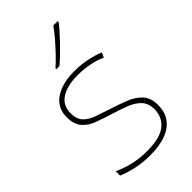

<svg xmlns="http://www.w3.org/2000/svg" viewBox="-236 -843 929 929"><g transform="rotate(-45 229.0 -378.0)"><path d="M411 -134Q411 -90 389 -57.5Q367 -25 323 -7.5Q279 10 213 10Q158 10 113 -0.5Q68 -11 39 -24V-54Q79 -35 123 -25Q167 -15 213 -15Q304 -15 344 -47Q384 -79 384 -134Q384 -173 362.5 -196.5Q341 -220 304.5 -234.5Q268 -249 224 -262Q178 -276 139.5 -290.5Q101 -305 78.5 -331.5Q56 -358 56 -407Q56 -469 105 -503.5Q154 -538 238 -538Q285 -538 326 -529.5Q367 -521 398 -508L387 -483Q359 -497 318.5 -505Q278 -513 238 -513Q166 -513 124.5 -486.5Q83 -460 83 -407Q83 -366 103.5 -344.5Q124 -323 158.5 -311Q193 -299 233 -286Q277 -272 318 -256Q359 -240 385 -212.5Q411 -185 411 -134ZM354 -759Q341 -742 323.5 -722.5Q306 -703 286.5 -682.5Q267 -662 246.5 -642.5Q226 -623 206 -606H185V-612Q208 -632 234.5 -660Q261 -688 285.5 -716.5Q310 -745 324 -766H354Z"/></g></svg>

Font: Noto Sans Armenian Thin
Style: Regular
Weight: 250
Version: Version 2.007